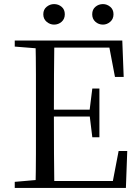

<svg xmlns="http://www.w3.org/2000/svg" viewBox="-20 -928 692 948"><path d="M246.9 -806.5Q226.8 -806.5 210.3 -820.4Q193.8 -834.4 193.8 -857.4Q193.8 -881.1 210.3 -894.4Q226.8 -907.8 246.9 -907.8Q268.4 -907.8 284.2 -894.4Q300 -881.1 300 -857.4Q300 -834.4 284.2 -820.4Q268.4 -806.5 246.9 -806.5ZM488.4 -806.5Q467 -806.5 451.2 -820.4Q435.3 -834.4 435.3 -857.4Q435.3 -881.1 451.2 -894.4Q467 -907.8 488.4 -907.8Q508.1 -907.8 524.3 -894.4Q540.4 -881.1 540.4 -857.4Q540.4 -834.4 524.3 -820.4Q508.1 -806.5 488.4 -806.5ZM52.8 0V-30.1L190.9 -42.1H202.2V0ZM155.3 0Q157.3 -83.6 157.4 -167.7Q157.5 -251.7 157.5 -336.8V-391.1Q157.5 -476.1 157.4 -560.4Q157.3 -644.8 155.3 -728H248.3Q247.1 -645.2 246.6 -559.4Q246.1 -473.5 246.1 -379.9V-357.6Q246.1 -257.3 246.6 -170.7Q247.1 -84.1 248.3 0ZM202.2 0V-34.3H576.6L532.4 -8.9L565.7 -182.5H608.3L601.6 0ZM202.2 -352.7V-386.4H442.5V-352.7ZM435.8 -250.4 422.2 -361.4V-382.4L435.8 -490.8H470.8V-250.4ZM52.8 -698V-728H202.2V-686.9H190.9ZM547.7 -548 514.8 -720.9 559.3 -693H202.2V-728H583.8L590.7 -548Z"/></svg>

Font: Noto Serif KR ExtraLight
Style: Regular
Weight: 200
Designer: Ryoko NISHIZUKA 西塚涼子 (kana & ideographs); Frank Grießhammer (Latin, Greek & Cyrillic); Wenlong ZHANG 张文龙 (bopomofo); San
Foundry: Adobe
Version: Version 2.002-H1;hotconv 1.1.0;makeotfexe 2.6.0